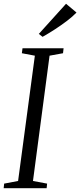

<svg xmlns="http://www.w3.org/2000/svg" viewBox="-24 -999 426 1019"><path d="M-4.5 0 -2 -24.5 72 -38.5 161 -703.5 92 -716.5 95.5 -743H313.5L310.5 -716.5L239 -703.5L151 -38.5L226 -24.5L223.5 0ZM202 -803.5 182 -819 326.5 -979 382 -932.5Q362 -911.5 331.5 -888.2Q301 -865 267 -843Q233 -821 202 -803.5Z"/></svg>

Font: Merriweather 96pt Light
Style: Italic
Weight: 300
Italic angle: -7.8°
Version: Version 2.101